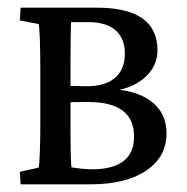

<svg xmlns="http://www.w3.org/2000/svg" viewBox="-20 -480 488 500"><path d="M80.6 -43.5Q82.5 -49.3 83.7 -81.8Q85 -114.3 85 -161.1V-297.4Q85 -348.1 83.7 -380.4Q82.5 -412.6 80.6 -417.5L31.7 -426.8L33.7 -460H231.9Q390.1 -460 390.1 -349.1Q390.1 -306.2 355.2 -276.4Q320.3 -246.6 264.6 -242.7L259.8 -249Q334 -246.1 373.8 -216.1Q413.6 -186 413.6 -132.8Q413.6 -71.3 360.6 -35.6Q307.6 0 215.3 0H33.7L31.7 -32.7ZM163.6 -138.7Q163.6 -104.5 164.3 -78.4Q165 -52.2 166 -44.4Q175.3 -42.5 191.7 -40.8Q208 -39.1 219.2 -39.1Q329.1 -39.1 329.1 -124.5Q329.1 -214.4 210 -214.4Q186 -214.4 175 -214.1Q164.1 -213.9 154.3 -212.9V-256.8Q168 -256.3 179.4 -255.9Q190.9 -255.4 206.1 -255.4Q253.9 -255.4 279.5 -277.3Q305.2 -299.3 305.2 -340.8Q305.2 -379.9 281 -401.1Q256.8 -422.4 210 -422.4H165Q164.6 -416.5 164.1 -387.7Q163.6 -358.9 163.6 -322.8Z"/></svg>

Font: Lateef
Style: Regular
Weight: 400
Designer: SIL International
Foundry: SIL International
Version: Version 4.200